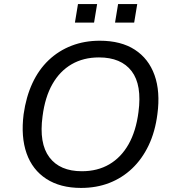

<svg xmlns="http://www.w3.org/2000/svg" viewBox="-20 -914 855 943"><path d="M378 9Q276 9 207.5 -35.5Q139 -80 110.5 -161Q82 -242 96 -353Q108 -438 139 -505Q170 -572 219 -618.5Q268 -665 331.5 -689.5Q395 -714 470 -714Q574 -714 642 -670Q710 -626 739 -545Q768 -464 753 -353Q742 -267 710 -200Q678 -133 629 -86.5Q580 -40 517 -15.5Q454 9 378 9ZM382 -73Q459 -73 517 -107Q575 -141 611.5 -205.5Q648 -270 660 -363Q678 -497 626.5 -564.5Q575 -632 466 -632Q390 -632 332 -598.5Q274 -565 237.5 -501Q201 -437 189 -343Q171 -210 222.5 -141.5Q274 -73 382 -73ZM545 -803 560 -894H654L639 -803ZM348 -803 363 -894H457L442 -803Z"/></svg>

Font: Nunito Sans 7pt
Style: Italic
Weight: 400
Italic angle: -9°
Designer: Vernon Adams
Foundry: Vernon Adams
Version: Version 3.101;gftools[0.9.27]